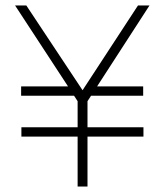

<svg xmlns="http://www.w3.org/2000/svg" viewBox="-20 -680 600 700"><path d="M250 -331 263 -311V-216H58V-182H263V0H299V-182H503V-216H299V-311L312 -331H502V-365H334L525 -660H483L281 -351L76 -660H35L228 -365H57V-331Z"/></svg>

Font: RazerF5 Thin
Style: Regular
Weight: 250
Foundry: Razer Inc.
Version: Version 2